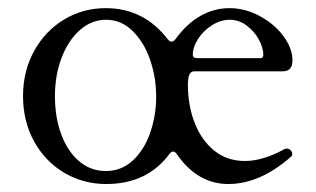

<svg xmlns="http://www.w3.org/2000/svg" viewBox="-20 -445 783 476"><path d="M37.1 -207Q37.1 -268.6 64.5 -318.4Q91.8 -368.2 138.7 -396.5Q185.5 -424.8 242.2 -424.8Q336.4 -424.8 395.5 -348.1Q400.4 -341.8 405.3 -341.8Q410.2 -341.8 415.5 -348.6Q442.9 -386.2 476.8 -405.5Q510.7 -424.8 548.8 -424.8Q587.4 -424.8 623.8 -405.3Q660.2 -385.7 682.6 -355.5Q705.1 -325.2 705.1 -294.9Q705.1 -268.1 680.2 -268.1H460.9Q445.8 -268.1 445.8 -235.8Q445.8 -183.6 462.6 -140.4Q479.5 -97.2 511.2 -71.5Q543 -45.9 586.9 -45.9Q631.8 -45.9 685.1 -75.2Q688 -76.7 691.4 -76.7Q696.8 -76.7 700.7 -72.3Q704.6 -67.9 704.6 -63Q704.6 -59.6 702.1 -57.1Q625 11.2 545.9 11.2Q470.2 11.2 418.9 -62Q414.1 -69.3 409.2 -69.3Q404.8 -69.3 399.9 -63Q344.7 11.2 243.2 11.2Q186.5 11.2 139.4 -16.6Q92.3 -44.4 64.7 -94.2Q37.1 -144 37.1 -207ZM367.2 -205.1Q367.2 -252.9 352.1 -296.9Q336.9 -340.8 308.6 -368.4Q280.3 -396 243.2 -396Q207 -396 178.2 -370.6Q149.4 -345.2 132.8 -302Q116.2 -258.8 116.2 -206.5Q116.2 -154.3 131.8 -112.1Q147.5 -69.8 176 -45.4Q204.6 -21 242.2 -21Q281.7 -21 310.1 -47.9Q338.4 -74.7 352.8 -117.2Q367.2 -159.7 367.2 -205.1ZM626 -300.8Q632.8 -300.8 632.8 -309.1Q632.8 -326.7 621.6 -347.2Q610.4 -367.7 591.3 -381.8Q572.3 -396 549.3 -396Q527.3 -396 506.1 -382.8Q484.9 -369.6 471.4 -349.1Q458 -328.6 458 -309.1Q458 -300.8 469.2 -300.8Z"/></svg>

Font: JuniusX
Style: Regular
Weight: 400
Designer: Peter S. Baker
Foundry: Briery Creek Software
Version: Version 1.004